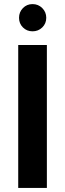

<svg xmlns="http://www.w3.org/2000/svg" viewBox="-20 -918 318 938"><path d="M139 -765Q111 -765 92 -784Q73 -803 73 -831Q73 -859 92 -878.5Q111 -898 139 -898Q167 -898 186.5 -878.5Q206 -859 206 -831Q206 -803 186.5 -784Q167 -765 139 -765ZM209 -698V0H69V-698Z"/></svg>

Font: Fz Poppins SemBd
Style: Regular
Weight: 600
Designer: Ninad Kale (Devanagari), Jonny Pinhorn (Latin)
Foundry: Indian Type Foundry
Version: Vit hóa bi Vntype.Com & FontZin.Com